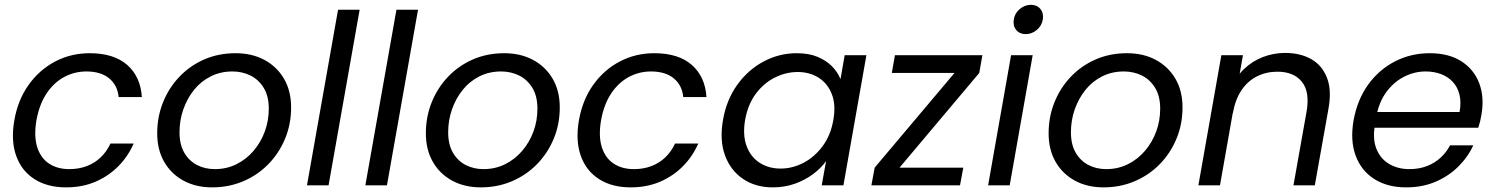

<svg xmlns="http://www.w3.org/2000/svg" viewBox="-20 -781 6303 809"><path d="M40.4 -274.5Q55.6 -360.8 101.2 -424.3Q146.9 -487.8 213.3 -522.3Q279.6 -556.8 357.7 -556.8Q459.6 -556.8 515.9 -507.5Q572.2 -458.1 577.7 -372.1H479.9Q475.1 -421.9 439.9 -450.9Q404.6 -479.9 344.1 -479.9Q294.2 -479.9 250.5 -456.6Q206.9 -433.2 176.4 -387.5Q145.9 -341.9 133.6 -274.5Q122.2 -207.4 136.7 -161.3Q151.3 -115.1 186.5 -91.8Q221.8 -68.4 271.7 -68.4Q312.1 -68.4 345.3 -81Q378.6 -93.5 404.1 -117.8Q429.6 -142.1 445.4 -176.2H543.2Q519.6 -122 478.5 -80.5Q437.4 -39 382 -15.2Q326.6 8.5 258.2 8.5Q180.1 8.5 125.6 -26Q71.1 -60.5 48.2 -124.4Q25.4 -188.3 40.4 -274.5Z M873.9 8.5Q805.2 8.5 752.9 -20Q700.6 -48.5 671.5 -99.6Q642.4 -150.6 642.4 -219.1Q642.4 -288.8 667 -350Q691.6 -411.1 736 -457.7Q780.4 -504.3 840.7 -530.6Q900.9 -556.8 972.2 -556.8Q1042 -556.8 1094.5 -528.4Q1147 -500 1176.8 -449Q1206.6 -398 1206.6 -328.5Q1206.6 -258 1181.3 -196.8Q1156 -135.7 1110.9 -89.5Q1065.7 -43.2 1005.1 -17.4Q944.4 8.5 873.9 8.5ZM885.2 -68.4Q934.6 -68.4 976.2 -89Q1017.7 -109.6 1048.4 -145.5Q1079.1 -181.5 1095.8 -227Q1112.5 -272.5 1112.5 -322.9Q1112.5 -375.8 1091.3 -410.6Q1070.1 -445.5 1035.5 -462.7Q1000.8 -479.9 959.4 -479.9Q909.2 -479.9 868 -459.2Q826.7 -438.5 797.6 -402.3Q768.6 -366.1 752.5 -320.3Q736.4 -274.5 736.4 -223.4Q736.4 -172 756.6 -137.4Q776.8 -102.9 810.4 -85.6Q844.1 -68.4 885.2 -68.4Z M1273.4 0 1404.4 -740H1495.4L1364.4 0Z M1519.4 0 1650.4 -740H1741.4L1610.4 0Z M2005.9 8.5Q1937.2 8.5 1884.9 -20Q1832.6 -48.5 1803.5 -99.6Q1774.4 -150.6 1774.4 -219.1Q1774.4 -288.8 1799 -350Q1823.6 -411.1 1868 -457.7Q1912.4 -504.3 1972.7 -530.6Q2032.9 -556.8 2104.2 -556.8Q2174 -556.8 2226.5 -528.4Q2279 -500 2308.8 -449Q2338.6 -398 2338.6 -328.5Q2338.6 -258 2313.3 -196.8Q2288 -135.7 2242.9 -89.5Q2197.7 -43.2 2137.1 -17.4Q2076.4 8.5 2005.9 8.5ZM2017.2 -68.4Q2066.6 -68.4 2108.2 -89Q2149.7 -109.6 2180.4 -145.5Q2211.1 -181.5 2227.8 -227Q2244.5 -272.5 2244.5 -322.9Q2244.5 -375.8 2223.3 -410.6Q2202.1 -445.5 2167.5 -462.7Q2132.8 -479.9 2091.4 -479.9Q2041.2 -479.9 2000 -459.2Q1958.7 -438.5 1929.6 -402.3Q1900.6 -366.1 1884.5 -320.3Q1868.4 -274.5 1868.4 -223.4Q1868.4 -172 1888.6 -137.4Q1908.8 -102.9 1942.4 -85.6Q1976.1 -68.4 2017.2 -68.4Z M2419.4 -274.5Q2434.6 -360.8 2480.2 -424.3Q2525.9 -487.8 2592.3 -522.3Q2658.6 -556.8 2736.7 -556.8Q2838.6 -556.8 2894.9 -507.5Q2951.2 -458.1 2956.7 -372.1H2858.9Q2854.1 -421.9 2818.9 -450.9Q2783.6 -479.9 2723.1 -479.9Q2673.2 -479.9 2629.5 -456.6Q2585.9 -433.2 2555.4 -387.5Q2524.9 -341.9 2512.6 -274.5Q2501.2 -207.4 2515.7 -161.3Q2530.3 -115.1 2565.5 -91.8Q2600.8 -68.4 2650.7 -68.4Q2691.1 -68.4 2724.3 -81Q2757.6 -93.5 2783.1 -117.8Q2808.6 -142.1 2824.4 -176.2H2922.2Q2898.6 -122 2857.5 -80.5Q2816.4 -39 2761 -15.2Q2705.6 8.5 2637.2 8.5Q2559.1 8.5 2504.6 -26Q2450.1 -60.5 2427.2 -124.4Q2404.4 -188.3 2419.4 -274.5Z M3026.4 -276Q3041.4 -361.3 3087 -424.4Q3132.6 -487.6 3198.1 -522.2Q3263.6 -556.8 3336.9 -556.8Q3388.3 -556.8 3425.1 -541.4Q3461.9 -525.9 3486 -501.3Q3510.1 -476.6 3521.4 -447.5L3539.1 -548.3H3630.6L3533.8 0H3442.3L3460.7 -102.3Q3439.5 -72.4 3405.9 -47.4Q3372.3 -22.4 3329.4 -6.9Q3286.5 8.5 3235.8 8.5Q3163.4 8.5 3110.6 -27.3Q3057.9 -63 3034.6 -126.9Q3011.4 -190.8 3026.4 -276ZM3491.1 -274.5Q3502.8 -338.2 3485.1 -383.8Q3467.4 -429.5 3429.3 -453.6Q3391.3 -477.6 3341.4 -477.6Q3291.6 -477.6 3244.8 -454.2Q3198 -430.7 3164.7 -386Q3131.4 -341.2 3119.6 -276Q3108.6 -211.9 3125.9 -165.5Q3143.1 -119.1 3181.2 -94.9Q3219.2 -70.7 3269 -70.7Q3318.9 -70.7 3365.4 -94.9Q3411.9 -119.1 3446 -165Q3480.1 -210.9 3491.1 -274.5Z M4119.3 -548.3 4106.2 -473.7 3770.2 -74.6H4038.8L4025 0H3651.6L3665.4 -74.6L4001.9 -473.7H3737.7L3750.8 -548.3Z M4143.4 0 4240.2 -548.3H4331.2L4234.4 0ZM4302.1 -637.2Q4276.3 -637.2 4261.8 -654.8Q4247.4 -672.4 4251.7 -699Q4255.9 -725.6 4277 -743.1Q4298.1 -760.7 4324 -760.7Q4349.3 -760.7 4363.8 -743.1Q4378.2 -725.6 4373.9 -699Q4369.6 -672.4 4348.6 -654.8Q4327.5 -637.2 4302.1 -637.2Z M4629.9 8.5Q4561.2 8.5 4508.9 -20Q4456.6 -48.5 4427.5 -99.6Q4398.4 -150.6 4398.4 -219.1Q4398.4 -288.8 4423 -350Q4447.6 -411.1 4492 -457.7Q4536.4 -504.3 4596.7 -530.6Q4656.9 -556.8 4728.2 -556.8Q4798 -556.8 4850.5 -528.4Q4903 -500 4932.8 -449Q4962.6 -398 4962.6 -328.5Q4962.6 -258 4937.3 -196.8Q4912 -135.7 4866.9 -89.5Q4821.7 -43.2 4761.1 -17.4Q4700.4 8.5 4629.9 8.5ZM4641.2 -68.4Q4690.6 -68.4 4732.2 -89Q4773.7 -109.6 4804.4 -145.5Q4835.1 -181.5 4851.8 -227Q4868.5 -272.5 4868.5 -322.9Q4868.5 -375.8 4847.3 -410.6Q4826.1 -445.5 4791.5 -462.7Q4756.8 -479.9 4715.4 -479.9Q4665.2 -479.9 4624 -459.2Q4582.7 -438.5 4553.6 -402.3Q4524.6 -366.1 4508.5 -320.3Q4492.4 -274.5 4492.4 -223.4Q4492.4 -172 4512.6 -137.4Q4532.8 -102.9 4566.4 -85.6Q4600.1 -68.4 4641.2 -68.4Z M5029.4 0 5126.2 -548.3H5217.2L5120.4 0ZM5430 0 5485.2 -310.2Q5499.9 -394 5465.5 -436.4Q5431.1 -478.9 5362.5 -478.9Q5315.8 -478.9 5276.8 -459.5Q5237.8 -440.2 5211.3 -401.2Q5184.9 -362.2 5174.4 -302.9L5168.6 -409.5Q5186.9 -456.6 5221.6 -490Q5256.4 -523.4 5301.4 -540.7Q5346.5 -558 5394.9 -558Q5458.5 -558 5504.6 -532Q5550.7 -506 5571.2 -453.6Q5591.7 -401.3 5577.5 -322.6L5520 0Z M5754.1 -242.9 5767.1 -309.2H6130Q6137.5 -350.8 6129.4 -382.8Q6121.3 -414.8 6101.2 -436.3Q6081.1 -457.7 6051.7 -468.8Q6022.3 -479.9 5987.1 -479.9Q5939.7 -479.9 5896.3 -457.8Q5852.9 -435.7 5821.8 -393.7Q5790.6 -351.7 5779.1 -290.1L5773.4 -254.9Q5762.9 -195.6 5779.7 -153.7Q5796.5 -111.8 5833.4 -90.1Q5870.4 -68.4 5918.5 -68.4Q5959.6 -68.4 5992.9 -81.4Q6026.1 -94.3 6050.5 -117.1Q6074.9 -139.8 6089.9 -168.6H6187.7Q6164.9 -118.9 6124.5 -79Q6084.2 -39 6028.8 -15.2Q5973.4 8.5 5904.9 8.5Q5826.9 8.5 5771.6 -26Q5716.4 -60.5 5692.4 -124.4Q5668.4 -188.3 5683.4 -274.5Q5699.4 -361.5 5745 -424.7Q5790.6 -487.8 5857.8 -522.3Q5924.9 -556.8 6004.4 -556.8Q6084.4 -556.8 6137.6 -522.7Q6190.7 -488.6 6212.9 -429.9Q6235 -371.2 6222 -296.9Q6219.5 -282.4 6216.5 -269.6Q6213.5 -256.9 6208.8 -242.9Z"/></svg>

Font: Poppins Variable
Style: Italic
Weight: 100
Italic angle: -10°
Designer: Jonny Pinhorn
Foundry: Indian Type Foundry
Version: Version 6.000